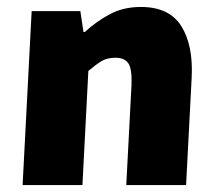

<svg xmlns="http://www.w3.org/2000/svg" viewBox="-20 -532 622 552"><path d="M71 -500H211L220 -440H224Q255 -469 294.5 -490.5Q334 -512 385 -512Q467 -512 501.5 -456.5Q536 -401 531 -308L515 0H343L358 -286Q360 -334 349 -350Q338 -366 312 -366Q288 -366 271.5 -356Q255 -346 234 -328L217 0H45Z"/></svg>

Font: Kilde Sans Black
Style: Regular
Weight: 900
Italic angle: -3°
Designer: Paul D. Hunt
Foundry: Adobe Systems Incorporated
Version: Version 1.050;PS Version 1.000;hotconv 1.0.70;makeotf.lib2.5